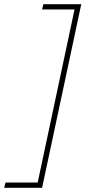

<svg xmlns="http://www.w3.org/2000/svg" viewBox="-87 -734 406 912"><path d="M-67 158 -61 133H92L267 -689H113L119 -714H299L113 158Z"/></svg>

Font: Noto Sans UI SemiCondensed Thin
Style: Italic
Weight: 250
Width: 4
Italic angle: -12°
Designer: Monotype Design Team
Foundry: Monotype Imaging Inc.
Version: Version 1.901